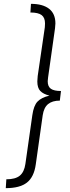

<svg xmlns="http://www.w3.org/2000/svg" viewBox="-20 -848 363 998"><path d="M13 84Q60 84 83 65Q106 46 112 4L148 -249Q155 -299 175 -320Q195 -341 237 -351Q205 -359 189.5 -375Q174 -391 174 -425Q174 -433 176 -453L213 -706Q214 -713 214 -726Q214 -756 196.5 -769.5Q179 -783 138 -783L141 -828Q202 -828 235 -802.5Q268 -777 268 -726Q268 -719 266 -701L230 -446Q228 -432 228 -426Q228 -398 244.5 -386.5Q261 -375 297 -375L291 -325Q252 -325 230 -307Q208 -289 202 -249L166 6Q157 72 120 101Q83 130 10 130Z"/></svg>

Font: FiraGO Light
Style: Italic
Weight: 300
Italic angle: -8°
Designer: bBox Type GmbH
Foundry: bBox Type GmbH
Version: Version 1.001